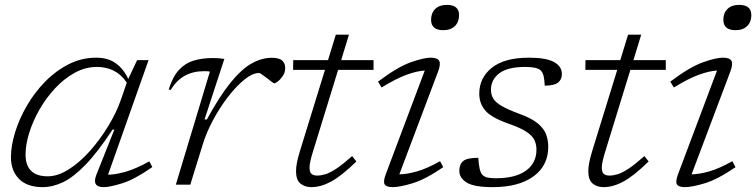

<svg xmlns="http://www.w3.org/2000/svg" viewBox="-20 -759 3108 789"><path d="M376.5 -42 450 -226.5H442.5Q381.5 -133.5 331.5 -82Q281.5 -30.5 238.8 -10.2Q196 10 155.5 10Q91.5 10 58.2 -23.8Q25 -57.5 25 -113Q25 -160 42 -215.2Q59 -270.5 90.5 -324.8Q122 -379 165.5 -423.5Q209 -468 262.2 -495Q315.5 -522 375.5 -522Q424.5 -522 456.5 -498.5Q488.5 -475 507 -434.5L543.5 -512H590.5L424 -41Q454.5 -41.5 496.2 -53.2Q538 -65 593.5 -96L606 -72.5Q533 -21.5 482.2 -5.8Q431.5 10 406 10Q355.5 10 376.5 -42ZM85 -124.5Q85 -34.5 176 -34.5Q217.5 -34.5 262.2 -62.8Q307 -91 349 -138Q391 -185 425.2 -241.5Q459.5 -298 479 -355L501 -419.5Q478.5 -453 447.5 -468.5Q416.5 -484 378.5 -484Q331 -484 287.2 -460Q243.5 -436 206.5 -396.2Q169.5 -356.5 142.2 -308.8Q115 -261 100 -212.8Q85 -164.5 85 -124.5Z M842.5 -464.5Q838 -466 831.2 -466.2Q824.5 -466.5 818.5 -466.5Q727.5 -466.5 682 -390L673 -390.5Q689.5 -443.5 715.2 -471.5Q741 -499.5 776 -510Q811 -520.5 854.5 -520.5Q880 -520.5 902 -517L820.5 -268H830Q882.5 -364 927.5 -419.5Q972.5 -475 1014 -498.2Q1055.5 -521.5 1096.5 -521.5Q1127.5 -521.5 1139.8 -510Q1152 -498.5 1152 -480Q1152 -461 1142.2 -446.8Q1132.5 -432.5 1121.8 -424.5Q1111 -416.5 1107 -416.5Q1105 -416.5 1096.2 -423Q1087.5 -429.5 1077.5 -437.5Q1067 -445.5 1057.5 -452.2Q1048 -459 1045 -459Q1017.5 -459 983.8 -431.5Q950 -404 916.2 -360Q882.5 -316 855 -264.5Q827.5 -213 813 -165L762 0H702.5Z M1265.5 -134Q1252 -91 1252 -70.5Q1252 -51 1260.5 -44.2Q1269 -37.5 1283.5 -37.5Q1299 -37.5 1317.8 -43.2Q1336.5 -49 1362.5 -66.2Q1388.5 -83.5 1427 -117.5L1444.5 -95.5Q1383.5 -36 1341 -13Q1298.5 10 1259.5 10Q1232 10 1214.2 -5Q1196.5 -20 1196.5 -56Q1196.5 -70 1200 -89.2Q1203.5 -108.5 1212 -136.5L1315.5 -472H1184.5L1185 -512H1328L1360 -616.5H1414L1382 -512H1515V-472H1369.5Z M1751.5 -678Q1751.5 -705.5 1768.5 -722.2Q1785.5 -739 1816.5 -739Q1866.5 -739 1866.5 -696.5Q1866.5 -669 1849.5 -652Q1832.5 -635 1801.5 -635Q1751.5 -635 1751.5 -678ZM1566 -45 1725.5 -469Q1694 -467.5 1651.2 -452Q1608.5 -436.5 1548 -399.5L1533.5 -423.5Q1613 -483.5 1667.2 -502.8Q1721.5 -522 1749.5 -522Q1777 -522 1784.5 -509.5Q1792 -497 1781 -467L1621 -42.5Q1652 -43 1693 -54.5Q1734 -66 1788.5 -96.5L1801.5 -72Q1727.5 -21.5 1675 -5.8Q1622.5 10 1593.5 10Q1568 10 1560.8 -1.2Q1553.5 -12.5 1566 -45Z M1945.5 -110.5Q1948.5 -56 1961.5 -41.5Q1969.5 -32.5 1982.8 -29.5Q1996 -26.5 2018 -26.5Q2097.5 -26.5 2141 -57.5Q2184.5 -88.5 2184.5 -144Q2184.5 -166 2175.8 -184Q2167 -202 2142.5 -218Q2118 -234 2070.5 -250.5Q1999.5 -275.5 1974.5 -304.5Q1949.5 -333.5 1949.5 -374Q1949.5 -439.5 2001.5 -480.8Q2053.5 -522 2154 -522Q2224.5 -522 2256.8 -504Q2289 -486 2289 -455Q2289 -432 2273 -419.5Q2257 -407 2218.5 -407Q2217.5 -431 2214 -446Q2210.5 -461 2202 -469.5Q2187 -484 2139 -484Q2066 -484 2031.8 -457.8Q1997.5 -431.5 1997.5 -390.5Q1997.5 -370.5 2006.5 -354.8Q2015.5 -339 2040.8 -324Q2066 -309 2115 -291Q2164.5 -273 2189.8 -252Q2215 -231 2224 -207Q2233 -183 2233 -156Q2233 -78.5 2172.2 -34.2Q2111.5 10 2005.5 10Q1927.5 10 1897.5 -9Q1867.5 -28 1867.5 -57Q1867.5 -83.5 1883.2 -97Q1899 -110.5 1945.5 -110.5Z M2466.5 -134Q2453 -91 2453 -70.5Q2453 -51 2461.5 -44.2Q2470 -37.5 2484.5 -37.5Q2500 -37.5 2518.8 -43.2Q2537.5 -49 2563.5 -66.2Q2589.5 -83.5 2628 -117.5L2645.5 -95.5Q2584.5 -36 2542 -13Q2499.5 10 2460.5 10Q2433 10 2415.2 -5Q2397.5 -20 2397.5 -56Q2397.5 -70 2401 -89.2Q2404.5 -108.5 2413 -136.5L2516.5 -472H2385.5L2386 -512H2529L2561 -616.5H2615L2583 -512H2716V-472H2570.5Z M2952.5 -678Q2952.5 -705.5 2969.5 -722.2Q2986.5 -739 3017.5 -739Q3067.5 -739 3067.5 -696.5Q3067.5 -669 3050.5 -652Q3033.5 -635 3002.5 -635Q2952.5 -635 2952.5 -678ZM2767 -45 2926.5 -469Q2895 -467.5 2852.2 -452Q2809.5 -436.5 2749 -399.5L2734.5 -423.5Q2814 -483.5 2868.2 -502.8Q2922.5 -522 2950.5 -522Q2978 -522 2985.5 -509.5Q2993 -497 2982 -467L2822 -42.5Q2853 -43 2894 -54.5Q2935 -66 2989.5 -96.5L3002.5 -72Q2928.5 -21.5 2876 -5.8Q2823.5 10 2794.5 10Q2769 10 2761.8 -1.2Q2754.5 -12.5 2767 -45Z"/></svg>

Font: Newsreader 6pt Light
Style: Italic
Weight: 300
Italic angle: -17°
Designer: Hugues Gentile
Foundry: Production Type
Version: Version 1.003; ttfautohint (v1.8.3)